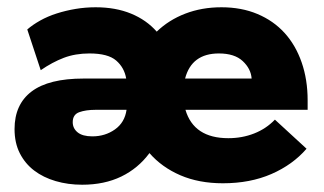

<svg xmlns="http://www.w3.org/2000/svg" viewBox="-20 -497 892 528"><path d="M206 11Q167 11 133 1Q99 -9 74 -28Q49 -47 34.5 -75.5Q20 -104 20 -142Q20 -210 67 -245.5Q114 -281 210 -281H327Q322 -311 299.5 -330.5Q277 -350 226 -350Q187 -350 155.5 -338Q124 -326 92 -304L55 -416Q70 -429 90.5 -440.5Q111 -452 136 -460Q161 -468 188 -472.5Q215 -477 243 -477Q298 -477 340.5 -459.5Q383 -442 411 -410Q444 -442 489.5 -459.5Q535 -477 589 -477Q644 -477 688 -458.5Q732 -440 762.5 -406.5Q793 -373 809.5 -325.5Q826 -278 826 -221V-195H490Q513 -117 608 -117Q646 -117 679 -130Q712 -143 736 -168L823 -88Q785 -44 726.5 -18.5Q668 7 593 7Q527 7 476 -15Q425 -37 391 -76Q360 -34 313.5 -11.5Q267 11 206 11ZM582 -350Q507 -350 489 -281H672Q670 -308 647.5 -329Q625 -350 582 -350ZM234 -122Q269 -122 296 -141Q323 -160 328 -195H243Q216 -195 198 -188.5Q180 -182 180 -161Q180 -144 193.5 -133Q207 -122 234 -122Z"/></svg>

Font: Tilda Sans Black
Style: Regular
Weight: 900
Designer: ParaType Ltd
Foundry: ParaType Ltd
Version: Version 1.009